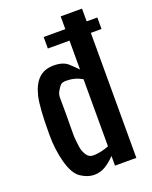

<svg xmlns="http://www.w3.org/2000/svg" viewBox="-161 -962 838 1057"><g transform="rotate(-20 258.0 -433.5)"><path d="M46.9 -281.7V-287.6Q46.9 -442.4 61.8 -505.6Q76.7 -568.8 109.9 -601.3Q143.1 -633.8 198.7 -633.8Q254.4 -633.8 283.2 -606.9Q312 -580.1 328.1 -563V-732.4H201.2V-799.8H328.1V-874.5H453.1V-799.8H515.6V-732.4H453.1V0H328.1V-56.6Q299.8 -27.3 270.5 -9.3Q241.2 8.8 204.1 8.8Q167 8.8 127.7 -16.8Q88.4 -42.5 67.6 -118.9Q46.9 -195.3 46.9 -281.7ZM234.4 -531.2Q210 -531.2 200.2 -519.8Q190.4 -508.3 180.9 -491.7Q171.4 -475.1 171.4 -456.1L171.9 -344.2Q171.9 -322.8 171.4 -293Q170.9 -263.2 171.1 -241.7Q171.4 -220.2 173.1 -204.3Q174.8 -188.5 178 -164.6Q181.2 -140.6 195.3 -117.2Q209.5 -93.8 234.4 -93.8Q279.8 -93.8 328.1 -113.3V-506.3Q286.1 -531.2 234.4 -531.2Z"/></g></svg>

Font: Oswald-Regular
Style: Regular
Weight: 400
Designer: vernon adams
Foundry: vernon adams
Version: Version 2.002; ttfautohint (v0.92.18-e454-dirty) -l 8 -r 50 